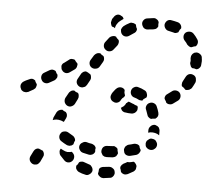

<svg xmlns="http://www.w3.org/2000/svg" viewBox="-46 -617 756 687"><g transform="rotate(5 332.0 -274.0)"><path d="M339 -18Q343 -20 347 -20Q356 -21 365 -22Q374 -23 380 -18Q387 -14 388 -5Q389 -1 388 2Q387 6 385 9Q382 13 379 15Q375 17 371 17Q360 19 349 20Q342 20 337 16Q331 12 329 6Q329 5 329 5Q331 -2 331 -10Q331 -11 332 -12Q332 -13 333 -14Q336 -17 339 -18ZM267 -32Q262 -32 258 -29Q258 -29 258 -29Q255 -21 249 -16Q249 -13 249 -10Q249 -7 250 -5Q252 -1 255 2Q258 5 261 6Q272 11 283 13Q291 16 298 11Q305 7 308 -1Q309 -5 308 -9Q307 -13 305 -16Q303 -19 300 -22Q297 -24 293 -25Q285 -28 276 -31Q272 -33 267 -32ZM411 -33Q414 -36 417 -38Q424 -41 430 -45Q437 -44 444 -46Q448 -47 452 -48Q455 -47 457 -45Q459 -43 461 -40Q463 -37 464 -33Q464 -29 463 -25Q463 -21 460 -18Q458 -15 455 -13Q445 -7 435 -2Q428 1 422 0Q415 -2 411 -7Q411 -8 410 -9Q409 -16 406 -22Q406 -23 407 -24Q407 -25 407 -27Q409 -30 411 -33ZM130 -48Q129 -54 125 -59Q121 -60 118 -62Q114 -63 111 -65Q105 -66 100 -63Q95 -60 92 -54L83 -36Q79 -28 82 -20Q85 -13 92 -9Q96 -7 100 -7Q104 -7 108 -8Q111 -9 114 -12Q117 -15 119 -18L128 -37Q131 -42 130 -48ZM213 -62Q221 -62 229 -64Q231 -62 233 -60Q239 -54 239 -46Q239 -37 233 -31Q227 -25 219 -25Q211 -25 205 -31Q197 -39 189 -48Q187 -51 186 -55Q185 -59 185 -63Q185 -65 186 -67Q187 -70 189 -72Q193 -69 198 -67Q205 -63 213 -62ZM391 -88Q391 -89 390 -90Q388 -92 387 -93Q384 -95 380 -97Q377 -98 373 -97Q363 -96 353 -96Q345 -96 339 -90Q334 -84 334 -75Q334 -71 336 -68Q338 -64 340 -61Q343 -59 347 -57Q351 -56 355 -56Q365 -57 376 -57Q383 -58 388 -62Q392 -67 394 -73Q393 -75 393 -77Q391 -83 391 -88ZM269 -64Q261 -66 257 -73Q252 -80 254 -88Q256 -96 264 -100Q271 -105 279 -103Q288 -100 297 -99Q301 -98 304 -96Q308 -94 310 -91Q311 -90 311 -88Q312 -87 313 -86Q311 -80 312 -74Q312 -72 312 -71Q309 -64 303 -61Q297 -58 291 -59Q280 -61 269 -64ZM468 -106Q467 -107 466 -108Q465 -109 463 -110Q460 -112 456 -112Q452 -113 448 -112Q439 -109 429 -107Q425 -106 422 -103Q419 -101 417 -98Q415 -94 414 -90Q414 -86 415 -83Q416 -74 423 -70Q431 -66 439 -68Q449 -70 459 -73Q463 -74 466 -77Q469 -79 471 -83Q472 -85 473 -87Q474 -90 474 -92Q474 -93 473 -93Q469 -99 468 -106ZM216 -85Q212 -85 208 -87Q198 -92 189 -98Q182 -102 180 -110Q178 -119 183 -126Q187 -133 195 -134Q203 -136 210 -132Q218 -127 227 -122Q231 -120 234 -115Q237 -111 237 -105Q234 -100 233 -94Q232 -92 232 -91Q230 -89 228 -88Q226 -86 223 -86Q220 -84 216 -85ZM530 -111Q532 -119 527 -126Q525 -130 522 -132Q519 -134 515 -135Q511 -136 507 -136Q503 -135 500 -133L499 -132Q496 -130 493 -127Q491 -124 490 -120Q489 -116 490 -112Q490 -108 492 -105Q497 -98 505 -96Q513 -94 520 -98L521 -99Q528 -103 530 -111ZM520 -157Q529 -155 535 -150Q535 -152 535 -154Q535 -160 535 -166Q535 -170 533 -174Q532 -178 529 -180Q526 -183 522 -184Q519 -186 515 -186Q506 -185 501 -179Q495 -173 495 -165Q495 -160 495 -156Q499 -157 503 -158Q512 -159 520 -157ZM153 -181 162 -200Q165 -205 170 -208Q176 -211 182 -211Q185 -209 188 -207Q192 -205 195 -204Q199 -200 200 -194Q201 -188 198 -182L191 -168Q190 -168 189 -169Q181 -173 172 -174Q164 -175 156 -173Q154 -172 151 -171Q151 -174 152 -176Q152 -179 153 -181ZM481 -236Q477 -243 480 -251Q483 -259 490 -262Q498 -266 506 -263Q514 -260 517 -253Q522 -242 525 -231Q527 -224 525 -218Q522 -212 516 -208Q515 -208 514 -208Q507 -208 501 -206Q496 -207 492 -211Q488 -214 487 -219Q484 -228 481 -236ZM439 -251Q444 -249 448 -248Q449 -246 450 -244Q450 -242 450 -239Q450 -235 449 -232Q447 -228 444 -225Q441 -222 438 -221Q434 -219 430 -219Q418 -219 407 -221Q403 -221 400 -223Q396 -225 394 -228Q393 -230 392 -232Q391 -234 390 -236Q395 -239 400 -243Q405 -248 408 -255Q408 -255 409 -255Q412 -257 414 -260Q416 -260 418 -260Q424 -257 430 -255Q435 -254 439 -251ZM236 -266Q236 -272 232 -276Q228 -277 224 -279Q221 -281 219 -283Q216 -283 214 -283Q212 -283 210 -282Q207 -281 204 -278Q201 -276 199 -272L189 -254Q186 -247 188 -239Q191 -231 198 -227Q206 -223 213 -226Q221 -229 225 -236L234 -254Q237 -260 236 -266ZM391 -269Q389 -267 388 -265Q388 -265 388 -265Q385 -257 377 -254Q369 -251 362 -255Q354 -258 351 -266Q348 -273 352 -281Q352 -282 352 -282Q355 -288 360 -294Q364 -300 370 -305Q377 -310 385 -309Q393 -308 398 -301Q398 -296 398 -291Q399 -286 401 -281Q400 -278 398 -276Q397 -274 395 -273Q392 -271 391 -269ZM62 -268 73 -274Q76 -276 79 -279Q81 -282 82 -286Q83 -288 83 -290Q83 -292 83 -294Q81 -297 79 -300Q77 -303 76 -307Q71 -311 65 -312Q59 -312 54 -309L43 -304L36 -300Q29 -296 26 -288Q24 -280 28 -273Q29 -269 32 -267Q36 -264 39 -263Q43 -262 47 -262Q51 -263 55 -264ZM567 -311Q573 -316 582 -315Q590 -314 595 -308Q600 -301 599 -293Q598 -285 592 -280Q583 -273 574 -267Q568 -263 561 -264Q555 -264 550 -269Q549 -270 549 -272Q546 -277 543 -282Q542 -288 545 -293Q547 -297 552 -300Q560 -306 567 -311ZM435 -277Q427 -279 423 -286Q419 -293 421 -301Q423 -309 430 -313Q438 -318 446 -315Q458 -312 469 -306Q476 -303 478 -295Q481 -288 478 -281Q473 -278 468 -274Q466 -272 465 -269Q461 -268 457 -269Q453 -269 450 -271Q443 -275 435 -277ZM274 -336Q274 -342 270 -347Q266 -348 263 -351Q260 -352 257 -354Q255 -355 253 -355Q251 -354 249 -354Q245 -353 242 -350Q239 -348 237 -344L227 -326Q223 -319 225 -311Q228 -303 235 -299Q239 -297 242 -297Q246 -296 250 -298Q254 -299 257 -301Q260 -304 262 -307L272 -325Q275 -330 274 -336ZM150 -319Q153 -322 154 -326Q154 -328 154 -330Q154 -332 154 -334Q152 -336 150 -339Q148 -343 146 -347Q141 -350 135 -351Q129 -351 124 -348Q116 -343 107 -338Q99 -334 97 -326Q95 -318 99 -311Q103 -303 111 -301Q119 -299 126 -303Q136 -308 144 -313Q148 -315 150 -319ZM611 -366Q615 -374 622 -377Q630 -380 638 -376Q641 -375 644 -372Q647 -369 648 -365Q649 -361 649 -357Q649 -353 648 -350Q643 -339 637 -329Q635 -326 631 -324Q628 -321 624 -321Q621 -320 619 -320Q616 -320 613 -321Q613 -322 613 -322Q608 -328 601 -332Q599 -336 600 -341Q600 -346 603 -351Q607 -358 611 -366ZM219 -365Q221 -368 221 -372Q222 -374 222 -377Q221 -379 221 -381Q219 -383 217 -385Q214 -388 211 -393Q206 -395 200 -395Q194 -395 190 -391Q182 -385 174 -379Q170 -377 168 -374Q166 -371 165 -367Q165 -363 166 -359Q166 -355 169 -352Q173 -345 182 -343Q190 -342 197 -347Q205 -353 214 -359Q217 -361 219 -365ZM315 -404Q315 -410 312 -415Q308 -417 304 -420Q302 -422 300 -424Q294 -425 288 -423Q282 -420 278 -415Q273 -407 267 -397Q263 -390 265 -382Q267 -374 274 -370Q281 -366 289 -368Q297 -369 302 -377Q307 -385 312 -394Q315 -399 315 -404ZM625 -410Q623 -414 623 -418Q624 -422 624 -427Q624 -431 623 -435Q623 -439 624 -443Q626 -447 628 -450Q631 -453 634 -455Q638 -456 642 -457Q650 -457 656 -452Q663 -447 663 -438Q664 -433 664 -427Q664 -421 663 -415Q663 -408 658 -403Q654 -398 647 -397Q640 -400 631 -400Q631 -400 631 -400Q631 -401 630 -402Q629 -402 628 -403Q626 -406 625 -410ZM362 -467Q363 -472 361 -477Q356 -481 352 -486Q351 -487 351 -488Q345 -491 338 -489Q332 -488 327 -483Q321 -475 314 -466Q309 -460 310 -451Q311 -443 318 -438Q324 -433 332 -434Q341 -435 346 -442Q352 -450 358 -457Q361 -461 362 -467ZM613 -477Q610 -479 607 -482Q603 -489 597 -495Q591 -501 591 -510Q591 -518 597 -524Q603 -529 612 -529Q620 -529 626 -523Q634 -515 641 -504Q645 -498 644 -491Q643 -484 638 -479Q631 -478 625 -475Q623 -474 622 -474Q621 -474 621 -474Q621 -474 620 -474Q616 -475 613 -477ZM420 -512Q423 -517 423 -522Q419 -528 418 -536Q418 -536 418 -537Q416 -539 413 -540Q411 -542 408 -542Q404 -543 400 -543Q396 -542 393 -540Q383 -535 374 -528Q371 -525 369 -522Q367 -518 366 -515Q366 -511 367 -507Q368 -503 370 -500Q375 -493 383 -492Q391 -491 398 -496Q406 -501 413 -506Q417 -508 420 -512ZM333 -523Q330 -527 329 -532Q327 -537 329 -542Q329 -544 330 -546Q330 -548 331 -550L336 -557Q340 -564 348 -567Q356 -569 363 -564Q366 -563 369 -560Q371 -557 372 -554Q366 -550 361 -546Q354 -541 350 -534Q345 -527 344 -518Q342 -520 340 -521Q337 -522 333 -523ZM537 -525Q529 -526 524 -533Q519 -540 520 -548Q522 -556 528 -561Q535 -566 543 -564Q555 -562 566 -559Q573 -557 577 -551Q581 -545 580 -538Q575 -533 573 -527Q572 -525 571 -523Q567 -521 563 -520Q558 -519 554 -521Q546 -523 537 -525ZM489 -528Q485 -527 482 -526Q472 -525 463 -524Q459 -523 455 -524Q451 -525 448 -527Q445 -529 443 -533Q441 -536 440 -540Q438 -548 443 -555Q448 -562 456 -563Q467 -565 478 -566Q485 -567 490 -563Q496 -560 498 -553Q498 -552 498 -552Q497 -545 498 -538Q497 -537 497 -536Q496 -534 495 -533Q493 -530 489 -528Z"/></g></svg>

Font: FRB American Cursive Dashed
Style: Bold Italic
Weight: 700
Italic angle: -25°
Version: Version 2.0;Modular Font Editor K font №1